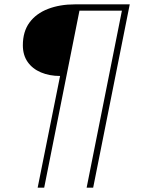

<svg xmlns="http://www.w3.org/2000/svg" viewBox="-20 -762 648 882"><path d="M153 100 256 -413Q207 -413 168 -429.5Q129 -446 107 -477.5Q85 -509 85 -554Q85 -617 115.5 -658.5Q146 -700 200.5 -721Q255 -742 324 -742H576L408 100H378L540 -713H345L183 100Z"/></svg>

Font: Montserrat Thin ExtraLight
Style: Italic
Weight: 250
Italic angle: -11.3°
Version: Version 9.000